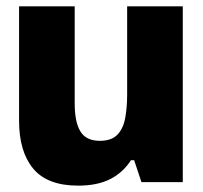

<svg xmlns="http://www.w3.org/2000/svg" viewBox="-20 -573 640 604"><path d="M226 11Q129 11 84.5 -42.5Q40 -96 40 -193V-553H215V-247Q215 -189 233 -159.5Q251 -130 294 -130Q331 -130 349.5 -149.5Q368 -169 374 -202.5Q380 -236 380 -276V-553H555V0H425L402 -69H392Q367 -30 326.5 -9.5Q286 11 226 11Z"/></svg>

Font: Noto Sans Mono Black
Style: Regular
Weight: 900
Designer: Monotype Design Team
Foundry: Monotype Imaging Inc.
Version: Version 2.014